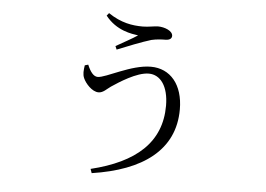

<svg xmlns="http://www.w3.org/2000/svg" viewBox="-49 -650 1097 791"><g transform="rotate(5 500.0 -254.5)"><path d="M304 -367 290 -363C287 -342 285 -326 292 -310C301 -289 329 -257 356 -257C375 -257 389 -274 405 -285C435 -305 506 -352 556 -352C604 -352 638 -307 638 -226C638 -75 536 15 351 60L357 77C565 46 696 -47 696 -216C696 -318 643 -381 562 -381C480 -381 381 -320 347 -320C330 -320 316 -338 304 -367ZM362 -575C408 -516 472 -509 498 -505C476 -490 440 -471 409 -453L415 -439C452 -454 517 -480 554 -491C575 -496 598 -497 611 -497C629 -497 638 -504 638 -515C638 -536 604 -549 577 -549C563 -549 537 -543 514 -543C471 -543 424 -550 371 -586Z"/></g></svg>

Font: Noto Serif CJK HK Light
Style: Regular
Weight: 300
Designer: Ryoko NISHIZUKA 西塚涼子 (kana & ideographs); Frank Grießhammer (Latin, Greek & Cyrillic); Wenlong ZHANG 张文龙 (bopomofo); San
Foundry: Adobe
Version: Version 2.001;hotconv 1.1.0;makeotfexe 2.6.0